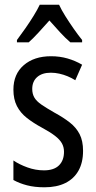

<svg xmlns="http://www.w3.org/2000/svg" viewBox="-20 -786 407 816"><path d="M333 -145Q333 -95 313.5 -60.5Q294 -26 257.5 -8Q221 10 169 10Q127 10 94.5 1.5Q62 -7 37 -21V-104Q62 -87 96.5 -74.5Q131 -62 167 -62Q209 -62 230.5 -83Q252 -104 252 -141Q252 -161 243 -177Q234 -193 214 -208.5Q194 -224 159 -243Q122 -263 94.5 -284.5Q67 -306 52 -335Q37 -364 37 -405Q37 -471 81 -509Q125 -547 197 -547Q234 -547 267 -537.5Q300 -528 329 -511L300 -445Q284 -455 267 -462Q250 -469 232 -473Q214 -477 196 -477Q159 -477 138 -458.5Q117 -440 117 -408Q117 -387 126 -371.5Q135 -356 156 -341.5Q177 -327 212 -307Q249 -287 276.5 -265.5Q304 -244 318.5 -215.5Q333 -187 333 -145ZM231 -766Q241 -744 258 -717Q275 -690 293.5 -663.5Q312 -637 329 -616V-606H279Q257 -625 235 -649Q213 -673 190 -699Q167 -673 144 -648Q121 -623 102 -606H52V-616Q70 -640 88.5 -666.5Q107 -693 123 -719Q139 -745 149 -766Z"/></svg>

Font: Noto Sans Display Condensed
Style: Regular
Weight: 400
Width: 3
Designer: Monotype Design Team
Foundry: Monotype Imaging Inc.
Version: Version 2.003